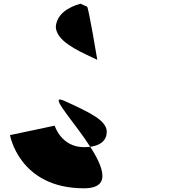

<svg xmlns="http://www.w3.org/2000/svg" viewBox="-20 -604 1002 1036"><path d="M433 412C764 412 149 -144 331 -58C462 2 556 45 556 107C556 151 525 190 433 190C310 190 275 74 275 74L34 125C34 125 83 412 433 412ZM450 -568C458 -563 505 -281 505 -281C497 -286 489 -288 480 -293C390 -335 286 -384 281 -458C286 -530 351 -566 414 -584Z"/></svg>

Font: Hussar Dziwak
Style: Regular
Weight: 400
Version: Version 1.022